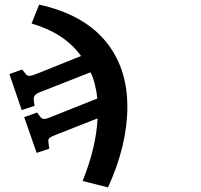

<svg xmlns="http://www.w3.org/2000/svg" viewBox="-20 -564 873 834"><path d="M149.9 -543.9Q339.4 -502.4 436.3 -387.5Q533.2 -272.5 533.2 -100.1Q533.2 65.9 449.2 250L338.9 222.2Q397.9 75.7 403.8 -49.8L219.2 22.9Q200.7 30.3 194.8 35.6Q189 41 189.9 49.8L193.8 82L139.2 100.1L85 -55.2L141.1 -75.2L153.8 -58.1Q160.2 -49.8 166.5 -48.1Q172.9 -46.4 180.4 -48.3Q188 -50.3 207 -58.1L402.8 -136.2Q399.9 -166.5 391.6 -199Q383.3 -231.4 373 -250L154.8 -164.1Q137.2 -157.2 131.1 -149.2Q125 -141.1 127 -127.9L129.9 -104L74.2 -85.9L21 -242.2L76.2 -262.2L89.8 -245.1Q96.7 -234.4 107.4 -234.4Q118.2 -234.4 144 -245.1L332 -320.8Q260.3 -420.4 117.2 -461.9Z"/></svg>

Font: Literata Book
Style: Bold Italic
Weight: 700
Italic angle: -3°
Designer: Latin by Veronika Burian and Jose Scaglione. Greek by Irene Vlachou. Cyrillic by Vera Evstafieva
Foundry: TypeTogether
Version: Version 1.003;PS 001.003;hotconv 1.0.88;makeotf.lib2.5.64775